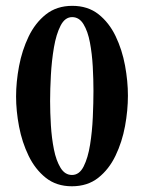

<svg xmlns="http://www.w3.org/2000/svg" viewBox="-20 -632 498 664"><path d="M422.4 -301.3Q422.4 -250.5 412.4 -195.8Q402.3 -141.1 379.6 -93.8Q356.9 -46.4 319.8 -17.1Q282.7 12.2 228.5 12.2Q175.3 12.2 138.4 -17.1Q101.6 -46.4 78.9 -93.3Q56.2 -140.1 45.9 -194.3Q35.6 -248.5 35.6 -298.3Q35.6 -348.6 45.9 -403.3Q56.2 -458 78.9 -505.4Q101.6 -552.7 138.9 -582.3Q176.3 -611.8 230 -611.8Q283.7 -611.8 320.6 -582.8Q357.4 -553.7 379.9 -506.8Q402.3 -460 412.4 -405.5Q422.4 -351.1 422.4 -301.3ZM303.2 -317.9Q303.2 -357.4 300.8 -401.9Q298.3 -446.3 291 -485.1Q283.7 -523.9 268.8 -548.3Q253.9 -572.8 229.5 -572.8Q204.6 -572.8 189.5 -543.2Q174.3 -513.7 166.5 -467.8Q158.7 -421.9 156 -372.3Q153.3 -322.8 153.3 -282.7Q153.3 -243.2 156 -198.7Q158.7 -154.3 166.5 -115.2Q174.3 -76.2 189.5 -51.5Q204.6 -26.9 229 -26.9Q254.4 -26.9 269.3 -56.4Q284.2 -85.9 291.5 -131.6Q298.8 -177.2 301 -227.3Q303.2 -277.3 303.2 -317.9Z"/></svg>

Font: Scheherazade New SemiBold
Style: Regular
Weight: 600
Designer: SIL International
Foundry: SIL International
Version: Version 4.000